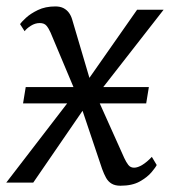

<svg xmlns="http://www.w3.org/2000/svg" viewBox="-27 -582 554 612"><path d="M357 10Q340 10 329 3.5Q318 -3 311.2 -15Q304.5 -27 298.5 -43.5L225 -262L256.5 -258.5L79 0H-7L236 -316L228 -255L134 -478.5Q128 -492 121 -500.2Q114 -508.5 99.5 -508.5Q85 -508.5 71.2 -499.8Q57.5 -491 51.5 -482.5L37 -505Q41 -511.5 55.5 -525Q70 -538.5 93.8 -550Q117.5 -561.5 149.5 -561.5Q165 -561.5 175.5 -556Q186 -550.5 192.8 -541.2Q199.5 -532 203 -520L268 -300L237.5 -304.5L410 -551H494.5L258.5 -248.5L266 -308L369 -78.5Q375.5 -64.5 382.2 -56Q389 -47.5 400.5 -47.5Q412 -47.5 426.8 -56.5Q441.5 -65.5 457 -82L472.5 -56Q469 -48.5 455.8 -32.8Q442.5 -17 418.5 -3.5Q394.5 10 357 10ZM46.5 -252.5 55 -304.5H447.5L439 -252.5Z"/></svg>

Font: Merriweather 28pt Light
Style: Italic
Weight: 300
Italic angle: -7.8°
Version: Version 2.101